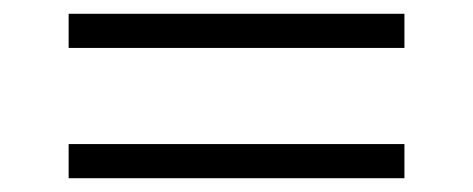

<svg xmlns="http://www.w3.org/2000/svg" viewBox="-20 -483 690 280"><path d="M80.1 -413.1V-462.9H569.8V-413.1ZM80.1 -223.1V-272.9H569.8V-223.1Z"/></svg>

Font: Marcellus
Style: Regular
Weight: 400
Designer: Astigmatic (AOETI)
Foundry: Astigmatic (AOETI)
Version: Version 1.000